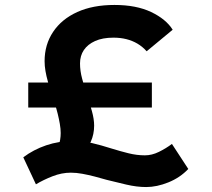

<svg xmlns="http://www.w3.org/2000/svg" viewBox="-20 -734 854 775"><path d="M249 -53 164 -74Q181 -83 194.5 -102Q208 -121 216.5 -145.5Q225 -170 225 -197Q225 -214 221.5 -234Q218 -254 213 -274.5Q208 -295 201.5 -314.5Q195 -334 189 -351Q180 -381 173.5 -404Q167 -427 163.5 -447.5Q160 -468 160 -487Q160 -554 194.5 -605.5Q229 -657 292 -685.5Q355 -714 442 -714Q530 -714 590 -685.5Q650 -657 677 -614L572 -527Q555 -546 534.5 -558Q514 -570 490 -576Q466 -582 438 -582Q394 -582 364 -568.5Q334 -555 318.5 -532Q303 -509 303 -478Q303 -448 311.5 -416.5Q320 -385 330 -354Q342 -318 351 -285.5Q360 -253 360 -227Q360 -192 346.5 -162Q333 -132 308.5 -105Q284 -78 249 -53ZM570 21Q532 21 489.5 11Q447 1 411 -8Q387 -15 362 -21.5Q337 -28 312.5 -32.5Q288 -37 266 -37Q229 -37 192 -22.5Q155 -8 125 10L74 -99Q115 -130 166.5 -147.5Q218 -165 276 -165Q315 -165 351.5 -156.5Q388 -148 432 -134Q464 -124 498 -115.5Q532 -107 565 -107Q593 -107 621.5 -121Q650 -135 674 -153L740 -52Q707 -17 660 2Q613 21 570 21ZM94 -300V-401H593V-300Z"/></svg>

Font: Lexend Giga SemiBold
Style: Regular
Weight: 600
Designer: Bonnie Shaver-Troup, Thomas Jockin
Foundry: Lexend
Version: Version 1.007